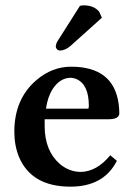

<svg xmlns="http://www.w3.org/2000/svg" viewBox="-20 -696 501 726"><path d="M282.2 -673.8Q288.6 -675.8 297.9 -675.8Q335.4 -675.3 355 -651.9L365.2 -628.9L245.1 -521Q226.1 -505.4 207 -504.9Q196.3 -504.9 191.9 -515.6Q191.4 -518.1 190.9 -519Q191.4 -531.7 199.2 -543ZM153.8 -285.2H314Q315.9 -288.6 315.9 -295.9Q315.9 -377 268.1 -397.5Q257.8 -401.4 248 -401.9Q207 -401.9 179.2 -359.4Q160.2 -329.6 153.8 -285.2ZM397 -108.9 421.9 -87.9Q372.6 9.8 246.1 9.8Q100.1 9.8 52.2 -101.6Q34.2 -145 34.2 -198.2Q34.2 -322.3 118.7 -394Q177.7 -443.8 249 -443.8Q409.7 -443.8 428.7 -302.7Q431.2 -284.7 431.2 -266.1Q429.2 -245.6 392.1 -245.1H148.9V-219.2Q148.9 -126 206.5 -75.7Q241.7 -46.4 285.2 -45.9Q345.7 -46.9 397 -108.9Z"/></svg>

Font: Linux Libertine O
Style: Semibold
Weight: 700
Designer: Philipp H. Poll
Foundry: Philipp H. Poll
Version: Version 5.0.0